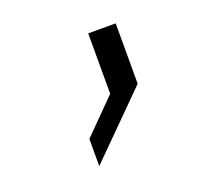

<svg xmlns="http://www.w3.org/2000/svg" viewBox="-71 -250 534 498"><g transform="rotate(-20 196.0 -0.5)"><path d="M215.8 0V-166.7H291.7V0L125 166.7V91.7Z"/></g></svg>

Font: 0xA000-Squarish
Style: Squareish
Weight: 400
Version: Version 0.1